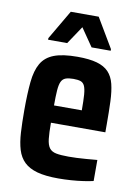

<svg xmlns="http://www.w3.org/2000/svg" viewBox="-82 -757 592 820"><g transform="rotate(10 214.5 -347.0)"><path d="M228.2 8Q172.3 8 136.6 -1.9Q100.9 -11.9 80.1 -32Q59.2 -52.2 49.7 -83.4Q40.2 -114.6 37.7 -157.2Q35.2 -199.7 35.2 -254Q35.2 -325.8 40.2 -376.4Q45.2 -427 63.1 -458.1Q81.1 -489.3 118.3 -503.6Q155.5 -518 220 -518Q271.6 -518 304.3 -508.7Q336.9 -499.4 355.3 -479.9Q373.7 -460.4 381.4 -429.4Q389.1 -398.4 390.8 -354.9Q392.5 -311.4 392.5 -254.6V-220.9H156.6Q156.6 -176.9 159.5 -151Q162.4 -125.1 172.2 -112.1Q182 -99.1 201.9 -95.2Q221.8 -91.3 255.7 -91.3Q272.5 -91.3 291.2 -92.1Q309.8 -92.9 332.2 -94.7Q354.7 -96.6 379.4 -98.7V-7.4Q362.5 -3.4 337.5 0.3Q312.4 4 284.1 6Q255.9 8 228.2 8ZM277.2 -279.6V-295.9Q277.2 -339 275.3 -364.1Q273.3 -389.2 267.4 -401.7Q261.5 -414.2 250 -418.1Q238.4 -422 218.9 -422Q198.2 -422 185.5 -417.4Q172.8 -412.7 166.6 -399.8Q160.4 -386.8 158.5 -361.7Q156.6 -336.5 156.6 -295.9H292.1ZM83 -567.9V-574.8L157.7 -702.3H278.9L354.5 -574.8V-567.9H271.6L218 -645.9L165.8 -567.9Z"/></g></svg>

Font: Saira Thin Condensed
Style: Regular
Weight: 100
Width: 3
Version: Version 1.101